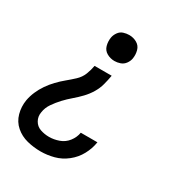

<svg xmlns="http://www.w3.org/2000/svg" viewBox="-176 -659 929 993"><g transform="rotate(30 288.0 -162.5)"><path d="M308 -383Q325 -383 342 -389Q359 -395 370 -410Q381 -425 384 -442Q388 -467 381.5 -490.5Q375 -514 354 -526Q333 -538 308 -538Q291 -538 274 -532.5Q257 -527 246 -511.5Q235 -496 232 -479Q228 -454 234.5 -430.5Q241 -407 262 -395Q283 -383 308 -383ZM211 213Q250 213 289.5 202.5Q329 192 362.5 165.5Q396 139 416 102Q436 65 442 26L443 25H343Q338 55 318.5 80Q299 105 269.5 115.5Q240 126 211 126Q184 126 159 117.5Q134 109 121 86Q108 63 113 36Q117 7 134.5 -18.5Q152 -44 173 -66.5Q194 -89 217 -108.5Q240 -128 261.5 -150.5Q283 -173 298.5 -199Q314 -225 321.5 -253Q329 -281 334 -310H232Q227 -282 216.5 -255.5Q206 -229 184 -208.5Q162 -188 139.5 -169.5Q117 -151 96.5 -129.5Q76 -108 59.5 -84Q43 -60 31.5 -33.5Q20 -7 15 20Q8 62 19 101.5Q30 141 60 167Q90 193 129.5 203Q169 213 211 213Z"/></g></svg>

Font: Iosevka Sparkle Medium Oblique
Style: Regular
Weight: 500
Italic angle: -9°
Designer: Belleve Invis
Foundry: Belleve Invis
Version: Version 4.5.0; ttfautohint (v1.8.3)